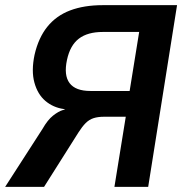

<svg xmlns="http://www.w3.org/2000/svg" viewBox="-20 -725 726 745"><path d="M0 0 145 -225Q165 -260 186 -276.5Q207 -293 224 -298L233 -300L227 -302Q186 -308 156 -333.5Q126 -359 113.5 -404.5Q101 -450 114 -512Q129 -578 163.5 -621Q198 -664 252 -684.5Q306 -705 379 -705H667L555 0H424L468 -272H383Q360 -272 343 -266.5Q326 -261 312.5 -247.5Q299 -234 285 -212L151 0ZM331 -372H483L520 -601H379Q320 -601 286 -575Q252 -549 240 -493Q227 -433 250 -402.5Q273 -372 331 -372Z"/></svg>

Font: Nunito Sans 7pt SemiCondensed
Style: Bold Italic
Weight: 700
Width: 4
Italic angle: -9°
Designer: Vernon Adams
Foundry: Vernon Adams
Version: Version 3.101;gftools[0.9.27]